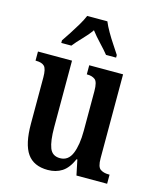

<svg xmlns="http://www.w3.org/2000/svg" viewBox="-116 -846 766 937"><g transform="rotate(15 267.0 -378.0)"><path d="M215 10Q144 10 111 -37Q78 -84 78 -187V-421Q78 -464 65 -477Q52 -490 23 -490H20V-536H192V-200Q192 -130 205.5 -95.5Q219 -61 258 -61Q300 -61 318 -105Q336 -149 336 -220V-421Q336 -467 321 -478.5Q306 -490 282 -490H279V-536H450V-112Q450 -68 466.5 -57Q483 -46 507 -46H513V0H358L342 -77H338Q317 -29 286.5 -9.5Q256 10 215 10ZM119 -619Q132 -638 149 -664Q166 -690 182 -717Q198 -744 207 -766H309Q318 -744 333.5 -717Q349 -690 366.5 -664Q384 -638 396 -619V-606H345Q329 -626 302.5 -654Q276 -682 257 -707Q239 -681 213.5 -655Q188 -629 170 -606H119Z"/></g></svg>

Font: Noto Serif ExtraCondensed SemiBold
Style: Regular
Weight: 600
Width: 2
Designer: Monotype Design Team
Foundry: Monotype Imaging Inc.
Version: Version 2.015; ttfautohint (v1.8.4.7-5d5b)